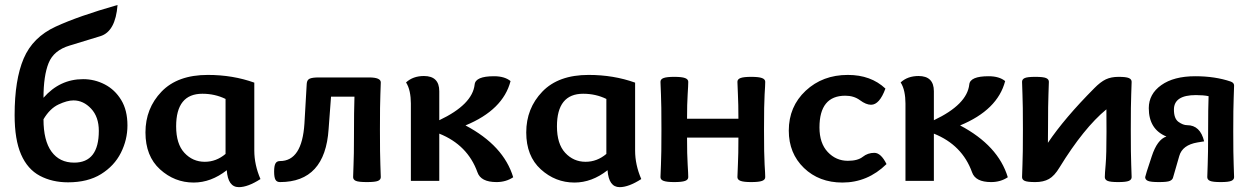

<svg xmlns="http://www.w3.org/2000/svg" viewBox="-20 -731 5049 776"><path d="M254.9 5.9Q190.9 5.9 141.1 -20.5Q91.3 -46.9 65.2 -106.7Q39.1 -166.5 39.1 -266.1Q39.1 -408.7 75.7 -494.6Q112.3 -580.6 204.8 -623.3Q297.4 -666 455.1 -710.9Q446.8 -604 386.2 -585Q325.7 -565.9 261.5 -546.9Q197.3 -527.8 176.5 -476.3Q155.8 -424.8 155.8 -335.9Q221.7 -411.1 315.9 -411.1Q362.3 -411.1 403.3 -389.9Q444.3 -368.7 469.7 -327.1Q495.1 -285.6 495.1 -224.1Q495.1 -166 468.5 -113.3Q441.9 -60.5 388.4 -27.3Q335 5.9 254.9 5.9ZM279.8 -73.7Q379.4 -73.7 379.4 -202.1Q379.4 -258.8 348.1 -292Q316.9 -325.2 276.9 -325.2Q251.5 -325.2 216.6 -308.8Q181.6 -292.5 155.8 -249Q155.8 -162.6 188.2 -118.2Q220.7 -73.7 279.8 -73.7Z M945.3 25.4Q901.4 25.4 896.5 -43Q833 6.8 762.7 6.8Q685.5 6.8 626.7 -46.6Q567.9 -100.1 567.9 -195.8Q567.9 -293 632.8 -360.6Q697.8 -428.2 819.8 -428.2Q920.9 -428.2 1007.8 -397V-122.6Q1007.8 -64.9 1032.7 -7.3Q981.9 25.4 945.3 25.4ZM807.6 -77.1Q854 -77.1 891.6 -108.9V-331.1Q848.6 -352.1 797.9 -352.1Q691.9 -352.1 691.9 -220.2Q691.9 -149.4 725.3 -113.3Q758.8 -77.1 807.6 -77.1Z M1462.9 4.9Q1429.2 4.9 1418.2 0Q1407.2 -4.9 1407.2 -15.1Q1407.2 -27.8 1408.9 -66.2Q1410.6 -104.5 1410.6 -173.3Q1410.6 -287.1 1412.6 -340.3H1317.9L1308.1 -209Q1293.9 4.9 1111.8 4.9Q1098.6 4.9 1093.3 -4.6Q1087.9 -14.2 1087.9 -37.6Q1087.9 -60.5 1093.3 -70.3Q1098.6 -80.1 1111.8 -80.1Q1200.7 -80.1 1210.4 -231.4L1219.7 -392.6Q1220.7 -408.2 1231.7 -413.1Q1242.7 -418 1268.1 -418H1471.7Q1519 -418 1519 -397.9Q1519 -385.3 1517.3 -348.1Q1515.6 -311 1515.6 -207.5Q1515.6 -104.5 1517.3 -66.2Q1519 -27.8 1519 -15.1Q1519 -4.9 1507.8 0Q1496.6 4.9 1462.9 4.9Z M1755.4 -245.1Q1889.6 -308.6 1898.4 -389.6Q1901.9 -422.9 1976.6 -422.9Q2019.5 -422.9 2043.5 -403.3Q2013.2 -286.6 1861.3 -224.1Q2015.6 -142.6 2054.2 -14.6Q2024.9 4.9 1986.8 4.9Q1923.3 4.9 1909.7 -34.7Q1870.1 -145 1755.4 -190.9V0H1640.6V-313Q1640.6 -337.9 1636 -359.9Q1631.3 -381.8 1621.1 -397.9Q1649.4 -423.8 1693.4 -423.8Q1755.4 -423.8 1755.4 -362.3Z M2484.4 25.4Q2440.4 25.4 2435.5 -43Q2372.1 6.8 2301.8 6.8Q2224.6 6.8 2165.8 -46.6Q2106.9 -100.1 2106.9 -195.8Q2106.9 -293 2171.9 -360.6Q2236.8 -428.2 2358.9 -428.2Q2460 -428.2 2546.9 -397V-122.6Q2546.9 -64.9 2571.8 -7.3Q2521 25.4 2484.4 25.4ZM2346.7 -77.1Q2393.1 -77.1 2430.7 -108.9V-331.1Q2387.7 -352.1 2336.9 -352.1Q2231 -352.1 2231 -220.2Q2231 -149.4 2264.4 -113.3Q2297.9 -77.1 2346.7 -77.1Z M3016.1 4.9Q2986.3 4.9 2973.4 0.2Q2960.4 -4.4 2960.4 -15.1Q2960.4 -27.8 2962.4 -66.4Q2964.4 -105 2964.4 -174.8H2756.8Q2756.8 -105 2759.3 -66.4Q2761.7 -27.8 2761.7 -15.1Q2761.7 -4.4 2748.8 0.2Q2735.8 4.9 2705.1 4.9Q2675.3 4.9 2662.4 0.2Q2649.4 -4.4 2649.4 -15.1Q2649.4 -27.8 2651.4 -66.2Q2653.3 -104.5 2653.3 -207.5Q2653.3 -311 2651.4 -349.1Q2649.4 -387.2 2649.4 -400.4Q2649.4 -411.1 2662.4 -415.8Q2675.3 -420.4 2705.1 -420.4Q2735.8 -420.4 2748.8 -415.5Q2761.7 -410.6 2761.7 -400.4Q2761.7 -387.2 2759.3 -349.4Q2756.8 -311.5 2756.8 -251H2964.4Q2964.4 -311.5 2962.4 -349.4Q2960.4 -387.2 2960.4 -400.4Q2960.4 -411.1 2973.4 -415.8Q2986.3 -420.4 3016.1 -420.4Q3046.9 -420.4 3059.8 -415.5Q3072.8 -410.6 3072.8 -400.4Q3072.8 -387.2 3070.3 -349.1Q3067.9 -311 3067.9 -207.5Q3067.9 -104.5 3070.3 -66.2Q3072.8 -27.8 3072.8 -15.1Q3072.8 -4.4 3059.8 0.2Q3046.9 4.9 3016.1 4.9Z M3384.8 6.8Q3290.5 6.8 3229.2 -52.2Q3168 -111.3 3168 -203.1Q3168 -300.3 3236.3 -364.3Q3304.7 -428.2 3406.7 -428.2Q3500 -428.2 3558.6 -373Q3534.7 -307.6 3500.5 -307.6Q3480.5 -307.6 3455.8 -325.9Q3431.2 -344.2 3396.5 -344.2Q3292 -344.2 3292 -215.8Q3292 -152.3 3325.4 -116.7Q3358.9 -81.1 3406.7 -81.1Q3446.8 -81.1 3467 -97.2Q3487.3 -113.3 3513.7 -113.3Q3540.5 -113.3 3563 -67.9Q3486.8 6.8 3384.8 6.8Z M3754.4 -245.1Q3888.7 -308.6 3897.5 -389.6Q3900.9 -422.9 3975.6 -422.9Q4018.6 -422.9 4042.5 -403.3Q4012.2 -286.6 3860.4 -224.1Q4014.6 -142.6 4053.2 -14.6Q4023.9 4.9 3985.8 4.9Q3922.4 4.9 3908.7 -34.7Q3869.1 -145 3754.4 -190.9V0H3639.6V-313Q3639.6 -337.9 3635 -359.9Q3630.4 -381.8 3620.1 -397.9Q3648.4 -423.8 3692.4 -423.8Q3754.4 -423.8 3754.4 -362.3Z M4499.5 4.9Q4467.3 4.9 4456.3 0Q4445.3 -4.9 4445.3 -15.1Q4445.3 -28.3 4448.7 -66.4Q4452.1 -104.5 4452.1 -198.7Q4452.1 -273.9 4451.7 -289.1Q4360.4 -213.9 4262.2 -54.2Q4241.7 -20 4219.5 -7.6Q4197.3 4.9 4164.6 4.9Q4132.3 4.9 4121.6 0Q4110.8 -4.9 4110.8 -15.1Q4110.8 -27.8 4112.5 -66.2Q4114.3 -104.5 4114.3 -208Q4114.3 -311 4112.5 -349.1Q4110.8 -387.2 4110.8 -400.4Q4110.8 -410.6 4121.6 -415.5Q4132.3 -420.4 4164.6 -420.4Q4196.8 -420.4 4208 -415.5Q4219.2 -410.6 4219.2 -400.4Q4219.2 -387.2 4217.5 -349.1Q4215.8 -311 4215.8 -218.3L4215.3 -153.8Q4282.7 -253.9 4402.8 -374.5Q4427.7 -399.9 4449.2 -410.2Q4470.7 -420.4 4501 -420.4Q4531.2 -420.4 4542.5 -415.5Q4553.7 -410.6 4553.7 -400.4Q4553.7 -387.2 4552 -349.1Q4550.3 -311 4550.3 -208Q4550.3 -104.5 4552 -66.2Q4553.7 -27.8 4553.7 -15.1Q4553.7 -4.9 4542.5 0Q4531.2 4.9 4499.5 4.9Z M4913.6 4.9Q4881.3 4.9 4870.4 0Q4859.4 -4.9 4859.4 -15.1Q4859.4 -27.8 4861.1 -66.2Q4862.8 -104.5 4862.8 -200.4Q4862.8 -296.4 4864.7 -342.3Q4844.2 -346.7 4813.5 -346.7Q4724.6 -346.7 4724.6 -288.1Q4724.6 -251.5 4743.2 -238.3Q4761.7 -225.1 4777.8 -225.1Q4831.1 -225.1 4846.7 -159.7L4819.8 -155.3Q4758.8 -145 4746.3 -100.8Q4733.9 -56.6 4720.7 -12.2Q4718.3 -4.4 4708.3 0.2Q4698.2 4.9 4664.1 4.9Q4630.4 4.9 4619.4 0Q4608.4 -4.9 4608.4 -15.1Q4608.4 -19.5 4634.8 -98.6Q4657.2 -167.5 4694.3 -179.2Q4623 -208.5 4623 -293.9Q4623 -351.1 4673.6 -387Q4724.1 -422.9 4811 -422.9Q4891.1 -422.9 4954.1 -401.4Q4967.8 -396.5 4967.8 -385.3Q4967.8 -372.1 4966.1 -334Q4964.4 -295.9 4964.4 -200.2Q4964.4 -104.5 4966.1 -66.2Q4967.8 -27.8 4967.8 -15.1Q4967.8 -4.9 4956.5 0Q4945.3 4.9 4913.6 4.9Z"/></svg>

Font: ALMAS
Style: Bold
Weight: 700
Designer: ALMAS Font/ by Husham Jawad Kadhim, derived from the Bainsely font by/ Paul James MIller
Foundry: High-Logic / Made with FontCreator
Version: Version 1.411;September 19, 2021;FontCreator 14.0.0.2814 32-